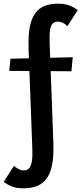

<svg xmlns="http://www.w3.org/2000/svg" viewBox="-20 -731 441 1040"><path d="M106 289Q71 289 47 280Q23 271 0 254L56 167Q70 180 82.5 186Q95 192 108 192Q124 192 135 183Q146 174 151.5 148Q157 122 155 71L135 -461Q133 -513 137 -554Q141 -595 152.5 -624.5Q164 -654 183 -673.5Q202 -693 230 -702Q258 -711 295 -711Q330 -711 354.5 -702Q379 -693 401 -676L345 -589Q331 -603 318.5 -608.5Q306 -614 293 -614Q278 -614 267 -605Q256 -596 251.5 -570Q247 -544 249 -493L269 39Q271 91 266.5 132Q262 173 250.5 202.5Q239 232 219 251.5Q199 271 171 280Q143 289 106 289ZM367 -345 30 -347 37 -413 374 -421Z"/></svg>

Font: Ysabeau Office
Style: Bold
Weight: 700
Designer: Christian Thalmann (Catharsis Fonts)
Version: Version 2.001;gftools[0.9.30]; featfreeze: tnum,lnum,ss02